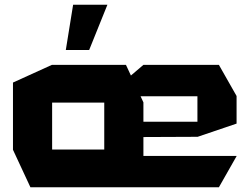

<svg xmlns="http://www.w3.org/2000/svg" viewBox="-20 -794 1060 814"><path d="M109 0 35 -159V-160H422L588 0ZM432 -386 588 -519H908L983 -387V-386ZM35 -160V-444L200 -519H201V-160ZM588 0 422 -157V-359H588ZM201 -359V-519H514L588 -360V-359ZM588 0V-133H983V-132L908 0ZM588 -213 582 -278H817V-214ZM817 -214V-386H983V-270L818 -214ZM259 -582 290 -774H435V-773L358 -582Z"/></svg>

Font: Foldit
Style: Bold
Weight: 700
Version: Version 1.003